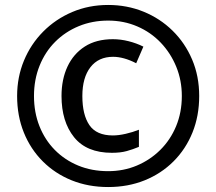

<svg xmlns="http://www.w3.org/2000/svg" viewBox="-20 -744 872 774"><path d="M431 -128Q329 -128 278.5 -191Q228 -254 228 -357Q228 -424 252 -475.5Q276 -527 322 -556.5Q368 -586 435 -586Q466 -586 498 -578Q530 -570 558 -556L529 -489Q504 -502 480.5 -508.5Q457 -515 436 -515Q377 -515 344.5 -473Q312 -431 312 -357Q312 -281 340.5 -239.5Q369 -198 435 -198Q458 -198 486.5 -204.5Q515 -211 540 -221V-152Q516 -142 491 -135Q466 -128 431 -128ZM416 10Q336 10 269 -17Q202 -44 152.5 -93.5Q103 -143 76 -210Q49 -277 49 -357Q49 -433 76.5 -499.5Q104 -566 154 -616.5Q204 -667 271 -695.5Q338 -724 416 -724Q492 -724 558.5 -697Q625 -670 675.5 -620.5Q726 -571 754.5 -504Q783 -437 783 -357Q783 -277 756 -210Q729 -143 679.5 -93.5Q630 -44 563 -17Q496 10 416 10ZM416 -54Q478 -54 531.5 -76.5Q585 -99 626 -139.5Q667 -180 690 -235.5Q713 -291 713 -357Q713 -420 690.5 -475Q668 -530 628 -572Q588 -614 533.5 -637.5Q479 -661 416 -661Q352 -661 297.5 -638.5Q243 -616 202.5 -575.5Q162 -535 139.5 -479Q117 -423 117 -357Q117 -291 139 -235.5Q161 -180 201 -139.5Q241 -99 295.5 -76.5Q350 -54 416 -54Z"/></svg>

Font: Noto Sans Tamil
Style: Regular
Weight: 400
Designer: Jelle Bosma - Monotype Design Team
Foundry: Monotype Imaging Inc.
Version: Version 2.003